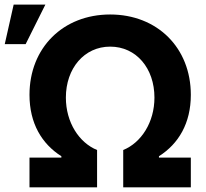

<svg xmlns="http://www.w3.org/2000/svg" viewBox="-37 -799 877 819"><path d="M88.8 0H377.1V-159.1C300.4 -190.3 244 -277 244 -382.8C244 -507.5 322.4 -600.1 432.9 -600.1C544.4 -600.1 621.8 -507.5 621.8 -382.8C621.8 -277 565.3 -190.3 488.6 -159.1V0H777V-126.8H641V-132.5C724.8 -185.7 777 -273.1 777 -394.5C777 -595.2 633.9 -737.2 432.9 -737.2C231.9 -737.2 88.8 -595.2 88.8 -394.5C88.8 -273.1 141 -185.7 224.8 -132.5V-126.8H88.8ZM-16.7 -610.8H72.4L156.6 -779.5H21.3Z"/></svg>

Font: Karasuma Gothic
Style: Bold
Weight: 700
Designer: Rasmus Andersson / Ryoko Nishizuka
Foundry: Genbu
Version: Version 1.00